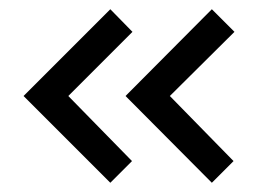

<svg xmlns="http://www.w3.org/2000/svg" viewBox="-20 -475 583 416"><path d="M348 -267 486 -126 439 -79 252 -267 439 -455 488 -406ZM128 -267 266 -126 219 -79 31 -267 219 -455 267 -406Z"/></svg>

Font: Advent Pro Medium
Style: Regular
Weight: 500
Designer: VivaRado, Andreas Kalpakidis
Foundry: VivaRado, Andreas Kalpakidis
Version: Version 3.000